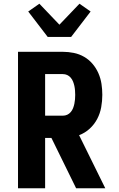

<svg xmlns="http://www.w3.org/2000/svg" viewBox="-20 -1014 640 1034"><path d="M390 0 257 -271H223V0H77V-735H318Q348 -735 377.5 -729Q407 -723 433 -708Q459 -693 478.5 -670Q498 -647 510 -619.5Q522 -592 526.5 -562.5Q531 -533 531 -503Q531 -470 525 -436.5Q519 -403 503.5 -373.5Q488 -344 463 -321Q438 -298 406 -286L547 0ZM223 -391H318Q331 -391 342 -396Q353 -401 361 -410.5Q369 -420 373.5 -431.5Q378 -443 380.5 -455Q383 -467 384 -479Q385 -491 385 -503Q385 -515 384 -527.5Q383 -540 380.5 -551.5Q378 -563 373.5 -574.5Q369 -586 361 -595.5Q353 -605 342 -610Q331 -615 318 -615H223ZM237 -815 132 -952 192 -994 300 -881 408 -994 468 -952 363 -815Z"/></svg>

Font: Iosevka Aile Heavy
Style: Regular
Weight: 900
Designer: Belleve Invis
Foundry: Belleve Invis
Version: Version 31.1.0; ttfautohint (v1.8.4)